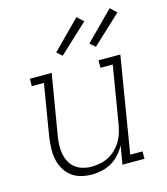

<svg xmlns="http://www.w3.org/2000/svg" viewBox="-114 -854 829 951"><g transform="rotate(-15 300.0 -378.5)"><path d="M240 8Q212 8 184.5 1Q157 -6 136 -22.5Q115 -39 101.5 -62.5Q88 -86 82.5 -113Q77 -140 78 -168.5Q79 -197 83 -226L127 -492H65V-530H177L125 -219Q121 -196 120.5 -173Q120 -150 124 -128.5Q128 -107 138.5 -87.5Q149 -68 166 -55Q183 -42 204.5 -36Q226 -30 249 -30Q271 -30 293 -34.5Q315 -39 335.5 -49.5Q356 -60 373 -76.5Q390 -93 402 -112.5Q414 -132 420.5 -153.5Q427 -175 431 -197L480 -492H417V-530H529L448 -38H511V0H398L414 -95Q401 -71 382.5 -50.5Q364 -30 340.5 -16.5Q317 -3 291 2.5Q265 8 240 8ZM422 -598 395 -622 537 -765 569 -735ZM252 -598 225 -622 367 -765 399 -735Z"/></g></svg>

Font: Iosevka Curly Slab XLtExObl
Style: Regular
Weight: 200
Width: 7
Italic angle: -9°
Monospace: yes
Designer: Belleve Invis
Foundry: Belleve Invis
Version: Version 11.0.0; ttfautohint (v1.8.3)